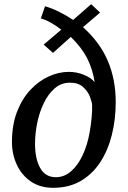

<svg xmlns="http://www.w3.org/2000/svg" viewBox="-20 -884 608 915"><path d="M233.5 11Q171 11 127.2 -19Q83.5 -49 60.2 -98.8Q37 -148.5 37 -207Q37 -289 61.2 -351.5Q85.5 -414 125.2 -456.2Q165 -498.5 212.8 -520Q260.5 -541.5 308 -541.5Q345.5 -541.5 379.8 -527.5Q414 -513.5 431 -492.5Q421.5 -555.5 395 -607Q368.5 -658.5 317.5 -708L232.5 -632L188 -671.5L272 -742.5Q248.5 -761 222.5 -775.8Q196.5 -790.5 174.5 -796L194.5 -854Q222 -847 258 -829.5Q294 -812 328.5 -789L414.5 -864L457 -824L375.5 -754.5Q456 -682.5 493.8 -593.8Q531.5 -505 531.5 -398Q531.5 -315 513 -241Q494.5 -167 457.2 -110.2Q420 -53.5 364 -21.2Q308 11 233.5 11ZM246 -39.5Q286.5 -39.5 319 -68Q351.5 -96.5 374.2 -145.2Q397 -194 407.5 -255Q413.5 -287.5 416.8 -324.5Q420 -361.5 419 -383.5Q418 -399 408 -424.5Q398 -450 375.2 -470Q352.5 -490 313.5 -490Q272 -490 240.8 -463Q209.5 -436 188.5 -392.2Q167.5 -348.5 157.2 -297.5Q147 -246.5 147 -199Q147 -126.5 171.8 -83Q196.5 -39.5 246 -39.5Z"/></svg>

Font: Merriweather
Style: Italic
Weight: 400
Italic angle: -7.8°
Designer: Eben Sorkin
Foundry: Eben Sorkin
Version: Version 2.100